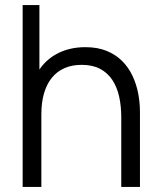

<svg xmlns="http://www.w3.org/2000/svg" viewBox="-20 -740 634 760"><path d="M460 0V-275.7Q460 -320.5 451.5 -358.2Q443 -396 424.2 -424.2Q405.3 -452.3 375.6 -467.8Q345.8 -483.3 303.3 -483.3Q264.5 -483.3 234.7 -470Q204.8 -456.7 184.7 -431.4Q164.5 -406.2 154.1 -370Q143.7 -333.8 143.7 -288L91.7 -299.7Q91.7 -382.7 120.7 -439.2Q149.7 -495.7 200.6 -524.5Q251.5 -553.3 317.7 -553.3Q366.2 -553.3 402.3 -538.5Q438.5 -523.7 463.8 -498.2Q489 -472.7 504.5 -439.8Q520 -406.8 527 -370.2Q534 -333.5 534 -297V0ZM69.7 0V-720H136V-313.3H143.7V0Z"/></svg>

Font: Manrope ExtraLight
Style: Regular
Weight: 200
Designer: Mikhail Sharanda
Foundry: Mikhail Sharanda
Version: Version 4.505